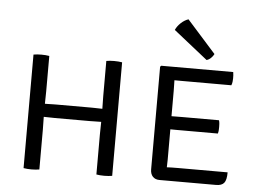

<svg xmlns="http://www.w3.org/2000/svg" viewBox="-53 -842 1214 914"><g transform="rotate(5 553.5 -385.5)"><path d="M219 -250.5Q216 -250.5 204.5 -250.8Q193 -251 181.2 -251.2Q169.5 -251.5 165.5 -251.5Q154.5 -251.5 143.5 -251Q132.5 -250.5 122 -250.5V-315Q132.5 -315 143.5 -314.5Q154.5 -314 165.5 -314Q169.5 -314 181.2 -314.2Q193 -314.5 204.5 -314.8Q216 -315 219 -315H386.5Q389.5 -315 401.2 -314.8Q413 -314.5 424.5 -314.2Q436 -314 440 -314Q451 -314 462.2 -314.5Q473.5 -315 484.5 -315V-250.5Q473.5 -250.5 462.2 -251Q451 -251.5 440 -251.5Q436 -251.5 424.5 -251.2Q413 -251 401.2 -250.8Q389.5 -250.5 386.5 -250.5ZM166.5 0Q158.5 1.5 148.5 2.2Q138.5 3 128.5 3Q119 3 108.8 2.2Q98.5 1.5 91 0V-542.5Q98.5 -544 108.8 -544.8Q119 -545.5 128.5 -545.5Q138.5 -545.5 148.5 -544.8Q158.5 -544 166.5 -542.5V-373Q166.5 -356 166 -343Q165.5 -330 165.5 -314V-251.5Q165.5 -235 166 -221.8Q166.5 -208.5 166.5 -191.5ZM439 -191.5Q439 -208.5 439.5 -221.8Q440 -235 440 -251.5V-314Q440 -330 439.5 -343Q439 -356 439 -373V-542.5Q446.5 -544 456.2 -544.8Q466 -545.5 476 -545.5Q486 -545.5 496.2 -544.8Q506.5 -544 514.5 -542.5V0Q506.5 1.5 496.5 2.2Q486.5 3 476.5 3Q466 3 456.2 2.2Q446.5 1.5 439 0Z M696.5 -537.5 701.5 -542.5H770V-481Q770 -471.5 770.5 -458Q771 -444.5 771 -428.5V-99Q771 -89.5 770.5 -78.8Q770 -68 770 -62.5V0H740Q720 0 708.2 -12.5Q696.5 -25 696.5 -47.5ZM998 -308Q1000.5 -300 1001 -291Q1001.5 -282 1001.5 -276Q1001.5 -269.5 1001 -260.8Q1000.5 -252 998 -244.5H824.5Q814.5 -244.5 800.8 -244.5Q787 -244.5 772.2 -244.8Q757.5 -245 744.5 -245.5V-307Q757.5 -307.5 772.2 -307.5Q787 -307.5 800.8 -307.8Q814.5 -308 824.5 -308ZM1045.5 -542.5Q1047 -534.5 1047.2 -526.8Q1047.5 -519 1047.5 -512.5Q1047.5 -506 1046.5 -496.8Q1045.5 -487.5 1042 -479H824.5Q814.5 -479 800.8 -479Q787 -479 772.2 -479.2Q757.5 -479.5 744.5 -480V-542.5ZM1060.5 -64.5Q1060.5 -27.5 1049 -13.8Q1037.5 0 1011 0H745.5V-61.5Q756.5 -62.5 768 -63.2Q779.5 -64 793.2 -64.2Q807 -64.5 826 -64.5ZM811.5 -774Q792 -767.5 775.2 -751.5Q758.5 -735.5 751 -718L914 -588.5Q925 -591.5 934.5 -600.5Q944 -609.5 949 -620Z"/></g></svg>

Font: Signika SC
Style: Regular
Weight: 300
Designer: Anna Giedryś
Foundry: Anna Giedryś
Version: Version 2.000